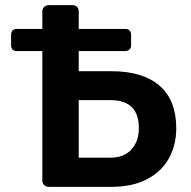

<svg xmlns="http://www.w3.org/2000/svg" viewBox="-20 -724 739 744"><path d="M413 -448Q533 -448 598 -392Q663 -336 663 -227Q663 -162 634.5 -110.5Q606 -59 549.5 -29.5Q493 0 413 0H169Q158 0 151 -7Q144 -14 144 -24V-526H45Q35 -526 29 -532Q23 -538 23 -548V-589Q23 -600 29 -606Q35 -612 45 -612H144V-680Q144 -690 151 -697Q158 -704 169 -704H261Q272 -704 278.5 -697.5Q285 -691 285 -680V-612H465Q476 -612 482 -606Q488 -600 488 -589V-548Q488 -538 481.5 -532Q475 -526 465 -526H285V-448ZM408 -113Q460 -113 489 -144.5Q518 -176 518 -228Q518 -336 408 -336H285V-113Z"/></svg>

Font: Rubik AZ
Style: Regular
Weight: 500
Designer: Hubert and Fischer
Foundry: Hubert & Fischer
Version: Version 2.000